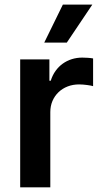

<svg xmlns="http://www.w3.org/2000/svg" viewBox="-20 -799 437 819"><path d="M66.1 -545.5H190.7V-454.5H196.4Q203.8 -478.3 217 -496.6Q230.1 -514.9 247.7 -527.5Q265.3 -540.1 286.4 -546.7Q307.5 -553.3 331 -553.3Q341.6 -553.3 354.9 -552.4Q368.3 -551.5 377.1 -549.7V-431.5Q372.9 -432.9 366.1 -434.1Q359.4 -435.4 351.2 -436.4Q343 -437.5 334.3 -438.2Q325.6 -438.9 317.5 -438.9Q290.8 -438.9 268.5 -430.2Q246.1 -421.5 229.6 -405.7Q213.1 -389.9 203.8 -368.3Q194.6 -346.6 194.6 -320.7V0H66.1ZM248.2 -779.5H373.9L264.9 -617.2H168.7Z"/></svg>

Font: Interop SemBd
Style: Regular
Weight: 600
Designer: Rasmus Andersson, Google, Jang Haemin
Foundry: jhaemin
Version: Version 1.008